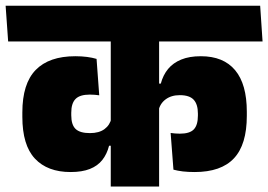

<svg xmlns="http://www.w3.org/2000/svg" viewBox="-45 -664 954 683"><path d="M-16 -516.5H889L880.5 -643.5H-25ZM34.5 -248.5Q34.5 -147.5 79.2 -99.8Q124 -52 206 -52Q247 -52 274.8 -63Q302.5 -74 319 -95Q335.5 -116 343 -145.5H360L351.5 -243.5Q346 -219 326.8 -204.8Q307.5 -190.5 275 -190.5Q239.5 -190.5 224 -205.2Q208.5 -220 208.5 -254V-263Q208.5 -296.5 223.8 -312Q239 -327.5 274.5 -327.5Q284.5 -327.5 292.2 -326.8Q300 -326 308 -325L298.5 -454.5Q283.5 -459 264.5 -461.5Q245.5 -464 223 -464Q129.5 -464 82 -415.2Q34.5 -366.5 34.5 -264ZM833 -266.5Q833 -364.5 791.5 -414.2Q750 -464 669.5 -464Q628.5 -464 599.8 -452.2Q571 -440.5 553 -418.8Q535 -397 527 -366.5H510L518.5 -268.5Q523.5 -295 543.8 -310.2Q564 -325.5 594.5 -325.5Q629 -325.5 644 -309.2Q659 -293 659 -260V-253Q659 -219 644.5 -203.8Q630 -188.5 595 -188.5Q585.5 -188.5 578 -189.2Q570.5 -190 562 -191L572 -60.5Q586.5 -56.5 605.2 -54.2Q624 -52 647.5 -52Q741.5 -52 787.2 -100.8Q833 -149.5 833 -252ZM521 -560H349V-0.5H521Z"/></svg>

Font: Anek Devanagari Medium ExtraBold
Style: Regular
Weight: 800
Version: Version 1.003